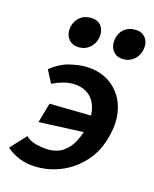

<svg xmlns="http://www.w3.org/2000/svg" viewBox="-110 -701 629 783"><g transform="rotate(15 205.0 -309.5)"><path d="M122 13Q79 13 47 0Q15 -13 -9 -34L51 -99Q69 -81 98 -74.5Q127 -68 146 -68Q186 -68 211.5 -86.5Q237 -105 252 -134Q267 -163 274 -193Q285 -243 275.5 -279Q266 -315 240 -334Q214 -353 175 -353Q155 -353 133 -347Q111 -341 89 -330L61 -384Q99 -415 137.5 -424.5Q176 -434 204 -434Q255 -434 292.5 -414.5Q330 -395 353 -361Q376 -327 382 -283Q388 -239 375 -189Q359 -122 320 -77.5Q281 -33 229.5 -10Q178 13 122 13ZM80 -166 104 -250 334 -246 313 -176ZM161 -503Q130 -503 114.5 -524.5Q99 -546 106 -577Q112 -602 130.5 -617Q149 -632 176 -632Q206 -632 221 -612Q236 -592 230 -561Q225 -536 206 -519.5Q187 -503 161 -503ZM348 -503Q317 -503 302 -525Q287 -547 294 -577Q299 -602 317.5 -617Q336 -632 363 -632Q393 -632 408 -612Q423 -592 417 -561Q412 -536 393 -519.5Q374 -503 348 -503Z"/></g></svg>

Font: Ysabeau Infant
Style: Bold Italic
Weight: 700
Italic angle: -12°
Designer: Christian Thalmann (Catharsis Fonts)
Version: Version 2.001;gftools[0.9.30]; featfreeze: ss01,ss02,lnum